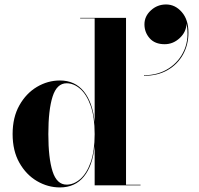

<svg xmlns="http://www.w3.org/2000/svg" viewBox="-20 -830 890 860"><path d="M627 -721Q627 -757 655.8 -783.5Q684.5 -810 724 -810Q764.5 -810 794.2 -776Q824 -742 824 -683.5Q824 -629.5 799.8 -585.8Q775.5 -542 731 -516.2Q686.5 -490.5 625 -490.5V-493Q688.5 -493 736 -523.8Q783.5 -554.5 805.8 -606.8Q828 -659 815.5 -724.5Q814.5 -687 785 -659.5Q755.5 -632 717.5 -632Q674 -632 650.5 -658.5Q627 -685 627 -721ZM609.5 -2.5V0H404V-176.5Q395 -87 355.5 -38.8Q316 9.5 248.5 9.5Q194 9.5 145.5 -19Q97 -47.5 66.8 -101Q36.5 -154.5 36.5 -229.5Q36.5 -304.5 66.8 -358.2Q97 -412 145.5 -440.8Q194 -469.5 248.5 -469.5Q315.5 -469.5 355.2 -420.8Q395 -372 404 -282.5V-747.5H339V-750H544.5V-2.5ZM404 -229.5Q404 -306 386 -356.5Q368 -407 339.2 -432Q310.5 -457 278.5 -457Q234.5 -457 215.5 -397.2Q196.5 -337.5 196.5 -229.5Q196.5 -121.5 215.5 -62.2Q234.5 -3 278.5 -3Q310.5 -3 339.2 -27.8Q368 -52.5 386 -102.8Q404 -153 404 -229.5Z"/></svg>

Font: Bodoni* 72pt
Style: Bold
Weight: 700
Version: Version 2.3